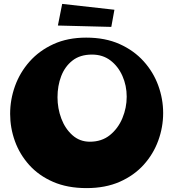

<svg xmlns="http://www.w3.org/2000/svg" viewBox="-20 -952 889 985"><path d="M424 13Q326 13 252.5 -19Q179 -51 130 -105.5Q81 -160 56.5 -228Q32 -296 32 -368Q32 -441 57 -510.5Q82 -580 131.5 -636Q181 -692 254 -725.5Q327 -759 422 -759Q520 -759 593.5 -726Q667 -693 717 -637.5Q767 -582 792 -513Q817 -444 817 -372Q817 -300 792 -231Q767 -162 717.5 -107Q668 -52 594.5 -19.5Q521 13 424 13ZM441 -225Q502 -225 544 -259Q586 -293 608 -346Q630 -399 630 -456Q630 -513 608 -562.5Q586 -612 546.5 -642Q507 -672 452 -672Q391 -672 352 -641.5Q313 -611 294 -561.5Q275 -512 275 -453Q275 -396 294.5 -344Q314 -292 351.5 -258.5Q389 -225 441 -225ZM551 -814 277 -821 299 -932 567 -902Z"/></svg>

Font: Marhey ExtraBold
Style: Regular
Weight: 800
Designer: Nur Syamsi & Bustanul Arifin
Foundry: Namelatype
Version: Version 1.000; ttfautohint (v1.8.4.7-5d5b)